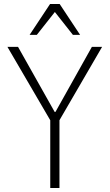

<svg xmlns="http://www.w3.org/2000/svg" viewBox="-20 -939 547 959"><path d="M231 0V-367L240 -323L17 -705H70L253 -380H257L439 -705H490L268 -323L277 -367V0ZM128 -765 230 -919H278L380 -765H344L254 -879L164 -765Z"/></svg>

Font: Nunito Sans 7pt Condensed ExtraLight
Style: Regular
Weight: 250
Width: 3
Designer: Vernon Adams
Foundry: Vernon Adams
Version: Version 3.101;gftools[0.9.27]